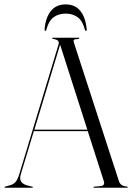

<svg xmlns="http://www.w3.org/2000/svg" viewBox="-20 -876 616 896"><path d="M133.5 -2.5Q133.5 0 131 0H3.5Q1 0 1 -2.5Q1 -4.5 4 -5L31.5 -13Q42.5 -16 52.2 -26.5Q62 -37 70.5 -65L253 -668Q256.5 -678.5 251.5 -685Q246.5 -691.5 229.5 -694Q223 -696 223 -697.5Q223 -700 227 -700H347.5Q350.5 -700 350.5 -697.5Q350.5 -695.5 345 -694Q327.5 -693.5 324.8 -690Q322 -686.5 325 -676.5L535 -30.5Q543 -6.5 572.5 -5.5Q576 -4.5 576 -2.5Q576 0 573 0H419Q416 0 416 -2.5Q416 -4 420 -5L450.5 -7.5Q471.5 -10.5 464 -32L389.5 -264H138L77.5 -64.5Q70 -40.5 79 -28Q88 -15.5 108 -10.5L130 -5Q133.5 -4.5 133.5 -2.5ZM140.5 -271H387.5L260.5 -667.5ZM286.5 -812.5Q252.5 -812.5 229.8 -795.2Q207 -778 196.5 -738Q195.5 -732 191.5 -732Q187.5 -732 188 -739.5Q192.5 -793 217 -824.2Q241.5 -855.5 286.5 -855.5Q331 -855.5 355.5 -824.2Q380 -793 384.5 -739.5Q385.5 -732 381 -732Q377 -732 376 -738Q365.5 -779 342.2 -795.8Q319 -812.5 286.5 -812.5Z"/></svg>

Font: Fraunces 144pt S000 Light
Style: Regular
Weight: 300
Version: Version 1.000; ttfautohint (v1.8.3)